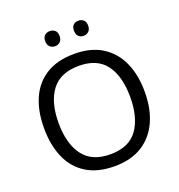

<svg xmlns="http://www.w3.org/2000/svg" viewBox="-159 -1040 1099 1181"><g transform="rotate(-20 390.5 -449.0)"><path d="M720 -358Q720 -247 682.5 -164.5Q645 -82 572 -36Q499 10 391 10Q280 10 206.5 -36Q133 -82 97 -165Q61 -248 61 -359Q61 -469 97 -551Q133 -633 206.5 -679Q280 -725 392 -725Q499 -725 572 -679.5Q645 -634 682.5 -551.5Q720 -469 720 -358ZM156 -358Q156 -223 213 -145.5Q270 -68 391 -68Q513 -68 569 -145.5Q625 -223 625 -358Q625 -493 569 -569.5Q513 -646 392 -646Q271 -646 213.5 -569.5Q156 -493 156 -358ZM251 -859Q251 -885 265 -896.5Q279 -908 298 -908Q317 -908 331 -896.5Q345 -885 345 -859Q345 -834 331 -821.5Q317 -809 298 -809Q279 -809 265 -821.5Q251 -834 251 -859ZM439 -859Q439 -885 452.5 -896.5Q466 -908 485 -908Q504 -908 518 -896.5Q532 -885 532 -859Q532 -834 518 -821.5Q504 -809 485 -809Q466 -809 452.5 -821.5Q439 -834 439 -859Z"/></g></svg>

Font: Noto Sans Tirhuta
Style: Regular
Weight: 400
Designer: Monotype Design Team
Foundry: Monotype Imaging Inc.
Version: Version 2.003; ttfautohint (v1.8.4.7-5d5b)